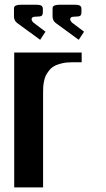

<svg xmlns="http://www.w3.org/2000/svg" viewBox="-20 -811 457 831"><path d="M207.5 -770Q207.5 -777.8 208.7 -781.2Q210 -784.7 217 -787.6Q224.1 -790.5 238.8 -790.5H301.3Q312.5 -790.5 319.3 -789.1Q326.2 -787.6 328.9 -783.9Q331.5 -780.3 332 -777.8Q332.5 -775.4 332.5 -770V-759.3Q332.5 -747.1 327.4 -742.9Q322.3 -738.8 301.3 -738.8Q283.7 -738.8 283.7 -728Q283.7 -721.2 292 -712.9L343.8 -673.8L320.8 -638.7L221.2 -711.4Q208 -721.7 207.5 -738.8ZM40.5 -770Q40.5 -777.8 41.7 -781.2Q43 -784.7 50 -787.6Q57.1 -790.5 71.8 -790.5H134.3Q145.5 -790.5 152.3 -789.1Q159.2 -787.6 161.9 -783.9Q164.6 -780.3 165 -777.8Q165.5 -775.4 165.5 -770V-759.3Q165.5 -747.1 160.4 -742.9Q155.3 -738.8 134.3 -738.8Q116.7 -738.8 116.7 -728Q116.7 -721.2 125 -712.9L176.8 -673.8L153.8 -638.7L54.2 -711.4Q41 -721.7 40.5 -738.8ZM333.5 -583.5V-541.5H291.5Q266.6 -541.5 246.6 -536.6Q226.6 -531.7 213.9 -524.4Q201.2 -517.1 191.9 -505.1Q182.6 -493.2 177.7 -482.7Q172.9 -472.2 170.2 -457.5Q167.5 -442.9 167 -433.3Q166.5 -423.8 166.5 -410.6V0H41.5V-583.5Z"/></svg>

Font: Gputeks
Style: Bold
Weight: 600
Width: 8
Version: Version 0.9